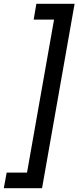

<svg xmlns="http://www.w3.org/2000/svg" viewBox="-34 -831 412 1009"><path d="M358 -811 187 158H-14L1 76H108L250 -728H143L157 -811Z"/></svg>

Font: DM Sans 17pt Medium
Style: Italic
Weight: 500
Italic angle: -10°
Version: Version 4.004;gftools[0.9.30]